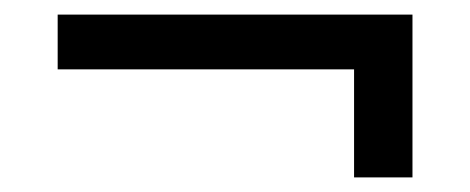

<svg xmlns="http://www.w3.org/2000/svg" viewBox="-20 -374 644 263"><path d="M59 -354H545V-131H465V-279H59Z"/></svg>

Font: Elaine Sans
Style: Regular
Weight: 400
Designer: Wei Huang
Foundry: Wei Huang
Version: Version 2.001;December 24, 2019;FontCreator 12.0.0.2547 64-b